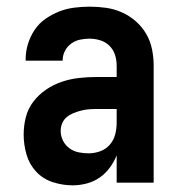

<svg xmlns="http://www.w3.org/2000/svg" viewBox="-20 -548 540 576"><path d="M198 8Q168 8 138.5 -1.5Q109 -11 88.5 -33Q68 -55 59.5 -84.5Q51 -114 51 -144Q51 -171 57.5 -196.5Q64 -222 80 -243Q96 -264 118 -279Q140 -294 165 -302.5Q190 -311 216.5 -314Q243 -317 269 -317H330V-351Q330 -368 325 -383.5Q320 -399 308.5 -410.5Q297 -422 281 -427Q265 -432 249 -432Q234 -432 220 -429Q206 -426 194 -417.5Q182 -409 175 -395.5Q168 -382 168 -368V-366H57V-371Q57 -394 64 -416.5Q71 -439 84 -458.5Q97 -478 116.5 -491.5Q136 -505 157.5 -513.5Q179 -522 202.5 -525Q226 -528 249 -528Q274 -528 298.5 -524.5Q323 -521 345.5 -511Q368 -501 387 -484.5Q406 -468 418.5 -446.5Q431 -425 436 -400.5Q441 -376 441 -351V0H330V-82Q322 -62 309 -44.5Q296 -27 278.5 -15Q261 -3 240 2.5Q219 8 198 8ZM246 -88Q263 -88 280 -94Q297 -100 309 -113.5Q321 -127 325.5 -144.5Q330 -162 330 -180V-221H269Q257 -221 245.5 -220Q234 -219 222.5 -216Q211 -213 200 -208.5Q189 -204 180 -196.5Q171 -189 166.5 -178Q162 -167 162 -155Q162 -140 169 -126Q176 -112 188.5 -103Q201 -94 216 -91Q231 -88 246 -88Z"/></svg>

Font: Iosevka
Style: Bold
Weight: 700
Monospace: yes
Designer: Belleve Invis
Foundry: Belleve Invis
Version: Version 32.5.0; ttfautohint (v1.8.4)